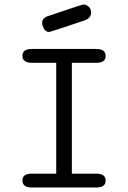

<svg xmlns="http://www.w3.org/2000/svg" viewBox="-20 -827 565 847"><path d="M166 -727Q166 -737 172.5 -744Q179 -751 183.5 -753Q188 -755 198 -758Q342 -807 348 -807Q361 -807 371.5 -797Q382 -787 382 -772Q382 -746 350 -736Q202 -686 198 -686Q181 -686 173.5 -700.5Q166 -715 166 -727ZM79 -31Q79 -61 120 -61H228V-550H120Q79 -550 79 -581Q79 -611 120 -611H405Q446 -611 446 -580Q446 -550 405 -550H297V-61H405Q446 -61 446 -30Q446 0 405 0H120Q79 0 79 -31Z"/></svg>

Font: CMU Typewriter Text
Style: Regular
Weight: 500
Monospace: yes
Version: Version 0.7.0